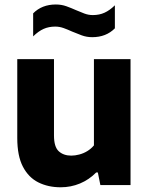

<svg xmlns="http://www.w3.org/2000/svg" viewBox="-20 -804 646 834"><path d="M243.5 9.5Q189 9.5 146.5 -11.8Q104 -33 79.5 -80Q55 -127 55 -204.5V-547H214.5V-215.5Q214.5 -166 235.2 -147Q256 -128 289.5 -128Q306 -128 324.2 -132.8Q342.5 -137.5 359 -147.5Q375.5 -157.5 388 -172.5V-547H547V0H416L405 -55H398Q367 -23.5 327.5 -7Q288 9.5 243.5 9.5ZM380.5 -642.5Q356.5 -642.5 334.8 -650.5Q313 -658.5 293 -667Q274.5 -675.5 256.5 -682Q238.5 -688.5 220 -688.5Q192 -688.5 169.5 -678.5Q147 -668.5 124 -646V-746Q162 -784.5 222.5 -784.5Q247 -784.5 268.5 -776.8Q290 -769 310 -760Q328.5 -752 346.5 -745.2Q364.5 -738.5 383 -738.5Q411.5 -738.5 434 -748.8Q456.5 -759 479 -781V-681Q441 -642.5 380.5 -642.5Z"/></svg>

Font: Encode Sans Condensed Thin
Style: Bold
Weight: 700
Version: Version 3.002